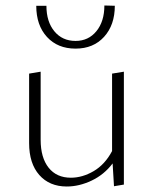

<svg xmlns="http://www.w3.org/2000/svg" viewBox="-20 -675 556 699"><path d="M112 -654H149Q149 -596 178 -561Q207 -526 255 -526Q302 -526 331 -561.5Q360 -597 360 -655L398 -654Q398 -584 359 -541Q320 -498 255 -498Q190 -498 151 -540.5Q112 -583 112 -654ZM431 -414V-3L395 3L390 -80Q359 -39 313.5 -17.5Q268 4 223 4Q160 4 123 -38Q86 -80 86 -154V-407L128 -414V-166Q128 -101 157 -64.5Q186 -28 238 -28Q280 -28 321 -52Q362 -76 388 -125V-407Z"/></svg>

Font: Ysabeau Infant Light
Style: Regular
Weight: 300
Designer: Christian Thalmann (Catharsis Fonts)
Version: Version 0.003